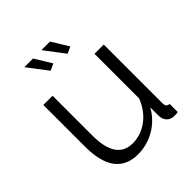

<svg xmlns="http://www.w3.org/2000/svg" viewBox="-203 -860 1000 1000"><g transform="rotate(-45 297.0 -360.0)"><path d="M348 -620 385 -637 328 -730H265ZM223 -620 260 -637 203 -730H139ZM238 10C326 10 410 -37 455 -118V-58C455 -22 477 1 509 2C513 2 523 3 539 0V-60C523 -60 515 -69 515 -88V-521H447V-193C415 -106 340 -50 259 -50C178 -50 138 -109 138 -227V-521H70V-215C70 -66 125 10 238 10Z"/></g></svg>

Font: Raleway Reg
Style: Regular
Weight: 400
Designer: Matt McInerney, Pablo Impallari, Rodrigo Fuenzalida
Foundry: Matt McInerney, Pablo Impallari, Rodrigo Fuenzalida
Version: Version 3.00 July 28, 2015